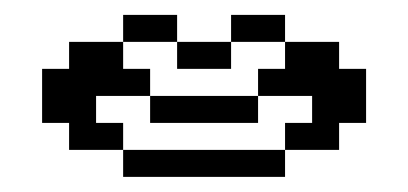

<svg xmlns="http://www.w3.org/2000/svg" viewBox="-20 -234 540 254"><path d="M357.1 -35.7H142.9V0H357.1ZM321.4 -107.1H178.6V-71.4H321.4ZM392.9 -107.1V-71.4H357.1V-35.7H428.6V-71.4H464.3V-142.9H428.6V-178.6H357.1V-142.9H321.4V-107.1ZM142.9 -35.7V-71.4H107.1V-107.1H178.6V-142.9H142.9V-178.6H71.4V-142.9H35.7V-71.4H71.4V-35.7ZM142.9 -214.3V-178.6H214.3V-214.3ZM285.7 -214.3V-178.6H357.1V-214.3ZM285.7 -178.6H214.3V-142.9H285.7Z"/></svg>

Font: Gossip Icons Low Pixel
Style: Regular
Weight: 500
Designer: Deborah Khodanovich
Version: Version 1.001;Glyphs 3.3.1 (3343)